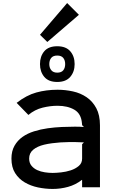

<svg xmlns="http://www.w3.org/2000/svg" viewBox="-20 -1227 760 1258"><path d="M497 -1130 290 -952 242 -999 420 -1207ZM469 -807Q469 -757 440.5 -723.5Q412 -690 355 -690Q298 -690 270 -723.5Q242 -757 242 -807Q242 -858 270 -891Q298 -924 355 -924Q412 -924 440.5 -891Q469 -858 469 -807ZM635 -406V0H518V-48H516Q475 -16 425.5 -2.5Q376 11 325 11Q277 11 229 1Q181 -9 142 -32Q103 -55 79 -93Q55 -131 55 -188Q55 -237 75 -272Q95 -307 127.5 -330Q160 -353 203 -366.5Q246 -380 292.5 -386.5Q339 -393 385 -395Q431 -397 471 -397Q483 -397 502 -396.5Q521 -396 530 -395L518 -407Q517 -409 517.5 -413.5Q518 -418 517 -419Q512 -482 467.5 -508Q423 -534 357 -534Q309 -534 258.5 -521.5Q208 -509 166 -474L89 -553Q153 -603 218 -621Q283 -639 357 -639Q408 -639 458 -628Q508 -617 547.5 -590Q587 -563 611 -518Q635 -473 635 -406ZM407 -807Q407 -832 394.5 -847.5Q382 -863 355 -863Q328 -863 315.5 -847.5Q303 -832 303 -807Q303 -783 316 -767Q329 -751 355 -751Q382 -751 394.5 -766.5Q407 -782 407 -807ZM530 -294Q522 -294 504.5 -295Q487 -296 476 -296Q454 -296 428.5 -296Q403 -296 376 -294Q349 -292 321.5 -288.5Q294 -285 269 -279Q224 -268 197.5 -246Q171 -224 171 -188Q171 -160 186 -141.5Q201 -123 224 -112.5Q247 -102 274 -98Q301 -94 325 -94Q347 -94 380 -97.5Q413 -101 443.5 -111Q474 -121 496 -139.5Q518 -158 518 -188V-282Z"/></svg>

Font: Sinkin Sans 500 Medium
Style: 500 Medium
Weight: 500
Designer: Keith Bates
Foundry: K-Type
Version: Sinkin Sans (version 1.0)  by Keith Bates   •   © 2014   www